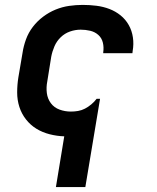

<svg xmlns="http://www.w3.org/2000/svg" viewBox="-20 -548 640 783"><path d="M208 215 242 8Q212 7 182.5 -0.5Q153 -8 128.5 -23Q104 -38 86 -61Q68 -84 59 -112Q50 -140 50 -171Q50 -202 55 -233L72 -333Q76 -360 86 -387.5Q96 -415 114 -438.5Q132 -462 156 -480Q180 -498 207 -509Q234 -520 262 -524Q290 -528 317 -528Q346 -528 373.5 -524.5Q401 -521 426 -511.5Q451 -502 471.5 -485.5Q492 -469 505 -446Q518 -423 522 -395.5Q526 -368 521 -340L520 -331H401V-335Q404 -355 399.5 -374Q395 -393 381 -405.5Q367 -418 348 -422.5Q329 -427 309 -427Q287 -427 265.5 -419.5Q244 -412 227.5 -396Q211 -380 202 -359Q193 -338 189 -317L173 -217Q168 -192 171 -168.5Q174 -145 187.5 -127Q201 -109 223 -101Q245 -93 269 -93Q284 -93 298.5 -95.5Q313 -98 326.5 -105Q340 -112 352.5 -122.5Q365 -133 374 -145H388L328 215Z"/></svg>

Font: Iosevka Extended
Style: Bold Italic
Weight: 700
Width: 7
Italic angle: -9°
Monospace: yes
Designer: Belleve Invis
Foundry: Belleve Invis
Version: Version 32.5.0; ttfautohint (v1.8.4)